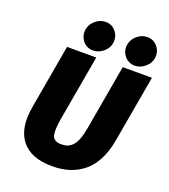

<svg xmlns="http://www.w3.org/2000/svg" viewBox="-170 -1077 1064 1212"><g transform="rotate(20 362.0 -471.0)"><path d="M329.1 -957Q372.6 -957 399.4 -923.8Q426.3 -890.6 418.9 -845.2Q413.1 -811 382.1 -785.4Q351.1 -759.8 314.9 -759.8Q271.5 -759.8 245.1 -793Q218.8 -826.2 226.1 -871.1Q232.9 -906.2 263.2 -931.6Q293.5 -957 329.1 -957ZM608.9 -957Q652.8 -957 679.7 -923.8Q706.5 -890.6 699.2 -845.2Q693.4 -811 662.4 -785.4Q631.3 -759.8 595.2 -759.8Q551.8 -759.8 525.1 -793Q498.5 -826.2 505.9 -871.1Q512.7 -906.2 543 -931.6Q573.2 -957 608.9 -957ZM527.8 -725.1H724.1L645 -275.9Q631.3 -196.8 600.8 -139.4Q570.3 -82 526.9 -48.8Q483.4 -15.6 432.9 -0.2Q382.3 15.1 321.8 15.1Q178.7 15.1 115.5 -65.4Q52.2 -146 78.1 -293L153.8 -725.1H350.1L272 -280.8Q257.8 -195.3 270.3 -165Q282.7 -134.8 328.1 -134.8Q352.1 -134.8 369.6 -141.1Q387.2 -147.5 403.3 -163.8Q419.4 -180.2 431.4 -211.2Q443.4 -242.2 451.2 -288.1Z"/></g></svg>

Font: Stilu Bold
Style: Italic
Weight: 700
Italic angle: -10°
Designer: Genilson Lima Santos
Foundry: Genilson Lima Santos
Version: Version 1.200;PS 001.200;hotconv 1.0.88;makeotf.lib2.5.64775